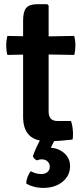

<svg xmlns="http://www.w3.org/2000/svg" viewBox="-20 -668 400 914"><path d="M90 -571Q90 -612.5 104.8 -630.2Q119.5 -648 157.5 -648H205L211.5 -641.5V-136.5Q211.5 -116 221.2 -104Q231 -92 254 -92H318Q327.5 -63.5 327.5 -31Q327.5 -24.5 327.2 -17.2Q327 -10 325 -3.5Q299 -0.5 267.5 2Q236 4.5 206.5 4.5Q148.5 4.5 119.2 -24.2Q90 -53 90 -112.5ZM333.5 -497Q339 -474 339 -452.5Q339 -428.5 333.5 -406.5L160.5 -409.5L15 -406.5Q9.5 -428.5 9.5 -452.5Q9.5 -474 15 -497L163 -494ZM136.5 75.5Q142 59 153.2 34.2Q164.5 9.5 173.5 -6H244.5Q239 1 232.5 13.8Q226 26.5 222 35Q261.5 38.5 287.5 62.5Q313.5 86.5 313.5 123Q313.5 168.5 277.5 197.5Q241.5 226.5 186 226.5Q162 226.5 139.5 220.2Q117 214 104.5 205Q105.5 190 111.2 174.2Q117 158.5 127 147Q136 152.5 149 156.5Q162 160.5 175.5 160.5Q196 160.5 206.5 150.5Q217 140.5 217 126Q217 111 206.8 100.8Q196.5 90.5 178 90.5Q172 90.5 166.5 91.8Q161 93 156 95.5Q141.5 89 136.5 75.5Z"/></svg>

Font: Signika Negative Light SemiBold
Style: Regular
Weight: 600
Version: Version 2.001